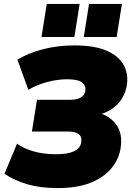

<svg xmlns="http://www.w3.org/2000/svg" viewBox="-20 -949 670 981"><path d="M3 0ZM275 12Q186 12 119.5 -7.5Q53 -27 3 -61L67 -215Q101 -190 152 -175.5Q203 -161 267 -161Q386 -161 395 -222Q404 -277 328 -277H143L169 -439H334Q409 -439 416 -485Q420 -511 399.5 -527.5Q379 -544 323 -544Q273 -544 219.5 -529.5Q166 -515 125 -490L69 -644Q122 -677 198 -697Q274 -717 360 -717Q464 -717 526 -689.5Q588 -662 612.5 -615.5Q637 -569 628 -513Q620 -464 588.5 -425.5Q557 -387 500 -367Q552 -348 579.5 -303.5Q607 -259 596 -191Q587 -134 548.5 -88Q510 -42 442 -15Q374 12 275 12ZM408 -760 435 -929H603L576 -760ZM192 -760 219 -929H387L360 -760Z"/></svg>

Font: Winston Black
Style: Italic
Weight: 900
Italic angle: -9°
Designer: Original fonts by Vernon Adams / Changes by Cristiano Sobral
Foundry: VOriginal fonts by Vernon Adams / Changes by Cristiano Sobral
Version: Version 2.503;July 17, 2020;FontCreator 13.0.0.2655 64-bit